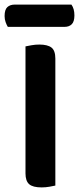

<svg xmlns="http://www.w3.org/2000/svg" viewBox="-34 -809 344 836"><path d="M147 7Q109 7 93 -7Q77 -21 77 -54V-607Q86 -609 103 -612Q120 -615 137 -615Q173 -615 190 -602Q207 -589 207 -554V-1Q198 1 181.5 4Q165 7 147 7ZM0 -692Q-5 -700 -9.5 -712.5Q-14 -725 -14 -739Q-14 -767 -2 -778Q10 -789 30 -789H277Q290 -771 290 -742Q290 -715 278.5 -703.5Q267 -692 247 -692Z"/></svg>

Font: Baloo Bhai 2 SemiBold
Style: Regular
Weight: 600
Designer: Supriya Tembe, Noopur Datye and Ek Type
Foundry: Ek Type
Version: Version 1.640;PS 1.000;hotconv 16.6.51;makeotf.lib2.5.65220;